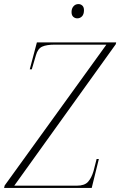

<svg xmlns="http://www.w3.org/2000/svg" viewBox="-59 -922 590 942"><path d="M-39 0 -36 -12 463 -703H211Q169 -703 147.5 -693Q126 -683 117 -650L97 -582H87L122 -714H511L509 -705L11 -11H318Q356 -11 373 -30Q390 -49 400 -83L415 -142H426L391 0ZM320 -832Q309 -832 300.5 -839.5Q292 -847 292 -863Q292 -880 301.5 -891Q311 -902 326 -902Q337 -902 345 -894.5Q353 -887 353 -872Q353 -852 343.5 -842Q334 -832 320 -832Z"/></svg>

Font: Noto Serif Display Condensed ExtraLight
Style: Italic
Weight: 200
Width: 3
Italic angle: -12°
Designer: Monotype Design Team
Foundry: Monotype Imaging Inc.
Version: Version 2.009